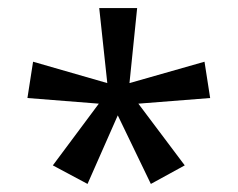

<svg xmlns="http://www.w3.org/2000/svg" viewBox="-20 -819 591 476"><path d="M320 -799 301 -613 487 -666 501 -576 323 -562 438 -409 354 -363 272 -533 197 -363 111 -409 225 -562 48 -576 62 -666 246 -613 226 -799Z"/></svg>

Font: sinhala115
Style: Regular
Weight: 400
Designer: Jelle Bosma - Monotype Design Team
Foundry: Monotype Imaging Inc.
Version: Version 2.006